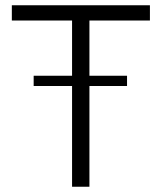

<svg xmlns="http://www.w3.org/2000/svg" viewBox="-20 -710 615 730"><path d="M320 -632H550V-690H25V-632H254V-422H108V-383H254V0H320V-383H463V-422H320Z"/></svg>

Font: SnT
Style: Regular
Weight: 300
Designer: Natanael Gama
Version: Version 1.001;PS 001.001;hotconv 1.0.70;makeotf.lib2.5.58329